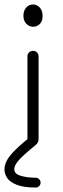

<svg xmlns="http://www.w3.org/2000/svg" viewBox="-32 -620 284 861"><path d="M116 -600Q134 -600 146.5 -586Q159 -572 159 -549Q159 -525 146.5 -512.5Q134 -500 117 -500Q99 -500 86 -513.5Q73 -527 73 -549Q73 -572 85.5 -586Q98 -600 116 -600ZM128 221Q75 221 44 209Q13 197 0.5 178.5Q-12 160 -12 139Q-12 125 -5 107.5Q2 90 24 65.5Q46 41 91 4V-367Q91 -378 98.5 -385Q106 -392 116 -392Q127 -392 134 -385Q141 -378 141 -367V4Q141 20 127 31Q74 74 53 97.5Q32 121 32 139Q32 160 61.5 168.5Q91 177 128 177Q137 177 143.5 183.5Q150 190 150 199Q150 208 143.5 214.5Q137 221 128 221Z"/></svg>

Font: Hubballi
Style: Regular
Weight: 400
Designer: Erin McLaughlin
Version: Version 1.000; ttfautohint (v1.8.3)